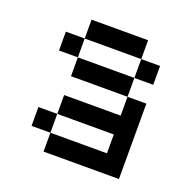

<svg xmlns="http://www.w3.org/2000/svg" viewBox="-111 -719 831 831"><g transform="rotate(20 304.0 -304.0)"><path d="M173.6 -173.6V-86.8H434V-173.6ZM173.6 -434H434V-347.2H173.6ZM434 -520.8H520.8V-434H434ZM434 -607.6V-520.8H173.6V-607.6ZM173.6 -173.6V-260.4H434V-347.2H520.8V0H173.6V-86.8H86.8V-173.6ZM173.6 -434H86.8V-520.8H173.6Z"/></g></svg>

Font: 8-bit Operator+ 8
Style: Regular
Weight: 400
Designer: GrandChaos9000
Version: Version 1.3.0 - August 1, 2014